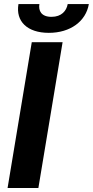

<svg xmlns="http://www.w3.org/2000/svg" viewBox="-20 -938 463 958"><path d="M317.8 -917.6C311.8 -884.2 287.3 -854 236.9 -854C185.4 -854 171.2 -884.9 176.5 -917.6H72.1C57.5 -831.7 115.8 -774.1 223.7 -774.1C331 -774.1 408.7 -831.7 423.3 -917.6ZM292.3 -727.3H138.5L17.8 0H171.5Z"/></svg>

Font: TID UI
Style: Bold Italic
Weight: 700
Italic angle: -9.39999°
Designer: The TID Project Authors
Foundry: Bakken & Bæck
Version: Version 1.001;hotconv 1.0.109;makeotfexe 2.5.65596